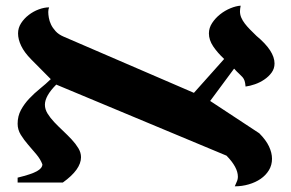

<svg xmlns="http://www.w3.org/2000/svg" viewBox="-20 -637 1017 670"><path d="M884.8 -171.9Q908.2 -148.4 918.7 -126Q929.2 -103.5 929.2 -83Q929.2 -61 918.5 -43.2Q907.7 -25.4 889.6 -12.9Q871.6 -0.5 848.1 6.3Q824.7 13.2 799.3 13.2Q801.8 6.3 805.9 -2.2Q810.1 -10.7 810.1 -20.5Q810.1 -53.2 770.5 -93.8L176.3 -341.8Q136.7 -302.2 136.7 -271.5Q136.7 -255.9 146 -240.7Q155.3 -225.6 169.4 -210.7Q183.6 -195.8 199.7 -180.7Q215.8 -165.5 230 -150.4Q244.1 -135.3 253.4 -119.9Q262.7 -104.5 262.7 -88.4Q262.7 -45.4 199.2 0H41.5V-17.1Q89.8 -28.8 108.9 -39.6Q127.9 -50.3 127.9 -63.5Q121.1 -81.5 106.9 -98.4Q92.8 -115.2 78.1 -132.1Q63.5 -148.9 52.5 -166.7Q41.5 -184.6 41.5 -205.1Q41.5 -231.9 53.2 -253.4Q64.9 -274.9 82.3 -293.2Q99.6 -311.5 119.9 -327.9Q140.1 -344.2 157.2 -360.8L88.4 -430.2Q64.9 -454.1 54 -476.8Q43 -499.5 43 -520.5Q43 -539.6 53.5 -555.9Q64 -572.3 80.1 -584.7Q96.2 -597.2 115.2 -604.2Q134.3 -611.3 151.4 -611.3Q148.4 -604 148.4 -595.2Q148.4 -586.9 150.4 -575.2Q152.3 -563.5 158 -551.5Q163.6 -539.6 174.1 -528.1Q184.6 -516.6 201.7 -509.3L656.7 -313L762.2 -431.2Q738.8 -453.1 723.9 -475.3Q709 -497.6 709 -520.5Q709 -539.6 720.2 -556.6Q731.4 -573.7 748 -586.9Q764.6 -600.1 784.2 -608.2Q803.7 -616.2 819.8 -617.2Q818.8 -611.3 818.1 -606.7Q817.4 -602.1 817.4 -597.7Q817.4 -586.4 821.8 -575.9Q826.2 -565.4 834 -555.2Q841.8 -544.9 852.3 -534.2Q862.8 -523.4 875 -511.7Q938 -459.5 938 -415.5Q938 -397.5 927.7 -383.5Q917.5 -369.6 902.3 -359.4Q887.2 -349.1 869.6 -343Q852.1 -336.9 836.9 -335Q835.9 -347.7 833.5 -355Q831.1 -362.3 826.2 -367.9Q821.3 -373.5 814.2 -379.9Q807.1 -386.2 796.9 -397.5L713.4 -284.7Z"/></svg>

Font: Cardo
Style: Bold
Weight: 700
Designer: David J. Perry
Foundry: David J. Perry
Version: Version 1.0011